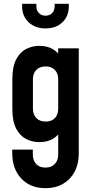

<svg xmlns="http://www.w3.org/2000/svg" viewBox="-20 -800 494 1003"><path d="M217.5 183Q139 183 91.5 132.8Q44 82.5 44 0.5V-18.5H151.5V8Q151.5 38 169 56.8Q186.5 75.5 217.5 75.5Q248.5 75.5 266.2 56.8Q284 38 284 8V-149.5L303 -125Q286.5 -93 257 -75.2Q227.5 -57.5 185.5 -57.5Q149 -57.5 116.8 -73.8Q84.5 -90 64.5 -128Q44.5 -166 44.5 -232V-386Q44.5 -451.5 64.5 -489.8Q84.5 -528 116.8 -544.2Q149 -560.5 185.5 -560.5Q227.5 -560.5 257 -542.8Q286.5 -525 303 -493L284 -468V-547.5H391.5V2Q391.5 56.5 369.8 97.2Q348 138 309 160.5Q270 183 217.5 183ZM218.5 -165Q249.5 -165 266.8 -183.2Q284 -201.5 284 -232V-386Q284 -416 266.8 -434.5Q249.5 -453 218.5 -453Q187 -453 169.5 -434.5Q152 -416 152 -386V-232Q152 -202 169.5 -183.5Q187 -165 218.5 -165ZM218 -651.5Q164 -651.5 129.8 -683.5Q95.5 -715.5 95.5 -768V-780H170V-768Q170 -745 183.5 -731.5Q197 -718 218 -718Q239 -718 252.2 -731.5Q265.5 -745 265.5 -768V-780H339.5V-768Q339.5 -715.5 306 -683.5Q272.5 -651.5 218 -651.5Z"/></svg>

Font: Mohave SemiBold
Style: Regular
Weight: 600
Designer: Gumpita Rahayu
Foundry: Tokotype
Version: Version 2.003